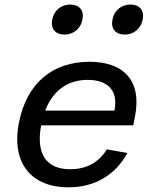

<svg xmlns="http://www.w3.org/2000/svg" viewBox="-20 -790 660 822"><path d="M61 -264C26.5 -88 118.5 12 272 12C385 12 472.5 -39 525.5 -135L437.5 -150.5C401.5 -92 347 -65.5 280.5 -65.5C180 -65.5 133 -128.5 156 -253.5H550.5L558 -292C587.5 -442.5 512 -525.5 363 -525.5C208.5 -525.5 94.5 -437.5 61 -264ZM256 -642C294 -642 325.5 -666.5 333 -706.5C341 -746.5 319 -770.5 281 -770.5C242.5 -770.5 211.5 -746.5 203.5 -706.5C196 -666.5 217.5 -642 256 -642ZM514 -642C552 -642 583 -666.5 591 -706.5C598.5 -746.5 577 -770.5 538.5 -770.5C500.5 -770.5 469 -746.5 461.5 -706.5C453.5 -666.5 475.5 -642 514 -642ZM173.5 -316.5C207 -403.5 271 -448 355 -448C435.5 -448 488 -408 470 -316.5Z"/></svg>

Font: Monaspace Neon
Style: Italic
Weight: 400
Italic angle: -11°
Designer: Riley Cran & the Lettermatic Team
Foundry: Lettermatic
Version: Version 1.200 (Monaspace Neon)